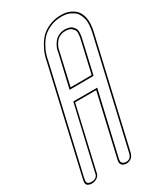

<svg xmlns="http://www.w3.org/2000/svg" viewBox="-239 -886 1007 1175"><g transform="rotate(-30 264.5 -299.0)"><path d="M378 -381 431 -612Q434 -632 434.5 -646Q435 -660 428 -669Q421 -678 415 -683.5Q409 -689 399 -691.5Q389 -694 384 -694.5Q379 -695 374 -695H372Q349 -695 331.5 -685.5Q314 -676 304 -661.5Q294 -647 289 -636Q284 -625 282 -614L281 -608L229 -380ZM397 -793H401Q407 -793 413.5 -792.5Q420 -792 431.5 -790Q443 -788 453.5 -784Q464 -780 476 -773Q488 -766 497.5 -756.5Q507 -747 514.5 -732.5Q522 -718 526 -700Q530 -682 529 -656.5Q528 -631 521 -602L348 147Q345 162 337.5 172.5Q330 183 321.5 187.5Q313 192 307 193.5Q301 195 296 195H294Q272 195 262.5 184Q253 173 254 162L255 151L356 -287H207L106 151Q106 153 105.5 156Q105 159 101 166.5Q97 174 91 179.5Q85 185 73.5 190Q62 195 47 195H46Q42 195 36.5 194Q31 193 23 189.5Q15 186 11.5 177Q8 168 11 154L13 144L184 -600Q184 -602 185 -607Q189 -623 195 -640.5Q201 -658 217.5 -687.5Q234 -717 255.5 -738.5Q277 -760 314.5 -776.5Q352 -793 397 -793ZM386 -371 216 -370 271 -606Q271 -610 272 -614Q274 -625 279.5 -637.5Q285 -650 296.5 -666.5Q308 -683 328.5 -694Q349 -705 375 -705H377Q382 -705 388 -704Q394 -703 404.5 -700.5Q415 -698 422 -692Q429 -686 436.5 -675.5Q444 -665 444.5 -649.5Q445 -634 441 -612ZM395 -783Q352 -783 317 -767.5Q282 -752 261.5 -732Q241 -712 225.5 -684Q210 -656 204.5 -639.5Q199 -623 195 -607L194 -600L23 143L22 154H21Q19 164 21.5 171Q24 178 30 180.5Q36 183 40.5 184Q45 185 48 185H49Q89 185 96 154V152L200 -297H369L265 151Q266 153 264.5 160.5Q263 168 271 176.5Q279 185 296 185H298Q329 185 338 147L511 -602Q518 -633 519 -659.5Q520 -686 514 -704Q508 -722 500 -736Q492 -750 479.5 -758Q467 -766 456 -771.5Q445 -777 432.5 -779.5Q420 -782 413 -782.5Q406 -783 399 -783Z"/></g></svg>

Font: Soda Fountain
Style: OutlineOblique
Weight: 400
Version: Version 1.0